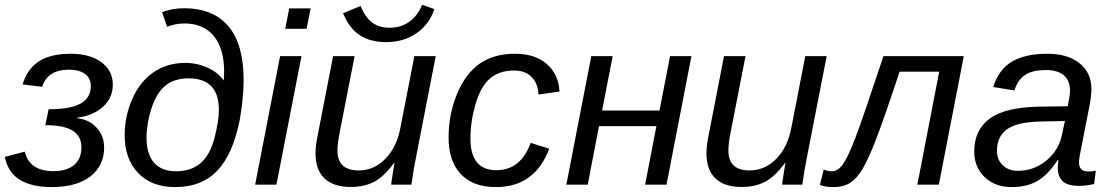

<svg xmlns="http://www.w3.org/2000/svg" viewBox="-26 -759 4558 789"><path d="M187 9.8Q104.5 9.8 55.7 -20Q6.8 -49.8 -6.3 -114.3L75.7 -135.7Q95.2 -55.7 193.4 -55.7Q248.5 -55.7 278.6 -81.1Q308.6 -106.4 308.6 -153.8Q308.6 -199.2 272.9 -221.9Q237.3 -244.6 160.2 -244.6L173.8 -310.1Q265.1 -310.1 306.2 -334Q347.2 -357.9 347.2 -404.8Q347.2 -438.5 322.8 -455.6Q298.3 -472.7 258.3 -472.7Q168.9 -472.7 147.5 -402.3L66.9 -412.1Q85.4 -475.1 133.3 -506.6Q181.2 -538.1 265.6 -538.1Q343.3 -538.1 390.4 -503.4Q437.5 -468.8 437.5 -411.6Q437.5 -373.5 418.5 -344.7Q399.4 -315.9 365.7 -297.9Q332 -279.8 290.5 -275.4V-273.4Q341.3 -267.6 371.6 -233.6Q401.9 -199.7 401.9 -152.8Q401.9 -77.6 345 -33.9Q288.1 9.8 187 9.8Z M693.8 9.8Q596.7 9.8 541.5 -48.1Q486.3 -106 486.3 -203.6Q486.3 -281.2 517.8 -352.8Q549.3 -424.3 605.5 -462.4Q661.6 -500.5 735.4 -500.5Q784.2 -500.5 827.4 -480.7Q870.6 -460.9 893.6 -428.2L895 -463.9Q895 -559.6 852.5 -611.1Q810.1 -662.6 731.4 -662.6Q695.3 -662.6 660.6 -648.9L640.1 -709Q682.6 -725.1 730 -725.1Q849.6 -725.1 912.4 -651.4Q975.1 -577.6 975.1 -429.7Q975.1 -358.9 959.5 -267.6Q931.6 -126 867.4 -58.1Q803.2 9.8 693.8 9.8ZM698.2 -55.2Q758.8 -55.2 797.6 -88.1Q836.4 -121.1 855 -190.9Q873.5 -260.7 873.5 -307.1Q873.5 -437 749 -437Q690.4 -437 653.6 -407Q616.7 -377 596.4 -313.7Q576.2 -250.5 576.2 -192.4Q576.2 -126 606.9 -90.6Q637.7 -55.2 698.2 -55.2Z M1022.5 0 1125 -528.3H1212.9L1109.9 0ZM1146 -640.6 1162.6 -724.6H1250.5L1233.9 -640.6Z M1431.2 -528.3 1369.6 -213.4Q1360.8 -170.4 1360.8 -140.1Q1360.8 -58.6 1448.2 -58.6Q1509.8 -58.6 1556.6 -105.5Q1603.5 -152.3 1619.1 -232.4L1676.8 -528.3H1764.6L1683.6 -112.8Q1673.8 -66.4 1664.6 0H1581.5Q1581.5 -5.4 1586.7 -37.8Q1591.8 -70.3 1595.2 -90.3H1593.8Q1553.2 -34.2 1512.5 -12.5Q1471.7 9.3 1415.5 9.3Q1343.3 9.3 1306.9 -26.4Q1270.5 -62 1270.5 -129.4Q1270.5 -160.6 1280.8 -209.5L1342.8 -528.3ZM1561 -585.9Q1495.6 -585.9 1452.1 -614.5Q1408.7 -643.1 1383.8 -704.6L1455.6 -734.4Q1476.1 -686 1504.4 -665.5Q1532.7 -645 1575.7 -645Q1621.1 -645 1655.8 -669.4Q1690.4 -693.8 1708.5 -739.3L1758.8 -721.7Q1739.3 -660.2 1686.3 -623Q1633.3 -585.9 1561 -585.9Z M2013.7 -59.6Q2113.8 -59.6 2154.8 -171.9L2231 -147.9Q2171.9 9.8 2011.7 9.8Q1918 9.8 1867.7 -43.5Q1817.4 -96.7 1817.4 -192.9Q1817.4 -290.5 1852.8 -374.5Q1888.2 -458.5 1946.5 -498.3Q2004.9 -538.1 2089.8 -538.1Q2172.4 -538.1 2220.5 -496.6Q2268.6 -455.1 2273.4 -382.8L2187 -370.6Q2184.1 -418 2157.7 -443.6Q2131.3 -469.2 2086.9 -469.2Q2025.4 -469.2 1987.3 -436.3Q1949.2 -403.3 1928.2 -331.5Q1907.2 -259.8 1907.2 -189.9Q1907.2 -59.6 2013.7 -59.6Z M2491.7 -528.3 2448.2 -304.7H2684.1L2727.5 -528.3H2815.4L2712.9 0H2625L2671.4 -240.7H2435.5L2389.2 0H2301.3L2403.8 -528.3Z M3037.6 -528.3 2976.1 -213.4Q2967.3 -170.4 2967.3 -140.1Q2967.3 -58.6 3054.7 -58.6Q3116.2 -58.6 3163.1 -105.5Q3210 -152.3 3225.6 -232.4L3283.2 -528.3H3371.1L3290 -112.8Q3280.3 -66.4 3271 0H3188Q3188 -5.4 3193.1 -37.8Q3198.2 -70.3 3201.7 -90.3H3200.2Q3159.7 -34.2 3118.9 -12.5Q3078.1 9.3 3022 9.3Q2949.7 9.3 2913.3 -26.4Q2877 -62 2877 -129.4Q2877 -160.6 2887.2 -209.5L2949.2 -528.3Z M3743.7 0 3833.5 -464.4H3670.9Q3605 -266.1 3573.7 -185.5Q3542.5 -105 3518.6 -64.9Q3494.6 -24.9 3467.5 -7.6Q3440.4 9.8 3397.9 9.8Q3364.7 9.8 3343.3 1L3358.9 -62.5Q3375 -55.2 3392.6 -55.2Q3417.5 -55.2 3438 -84.2Q3458.5 -113.3 3487.8 -189.2Q3517.1 -265.1 3604.5 -528.3H3934.6L3832 0Z M4407.7 4.9Q4362.3 4.9 4341.6 -13.9Q4320.8 -32.7 4320.8 -69.8L4323.2 -101.1H4320.3Q4279.8 -39.6 4236.3 -14.9Q4192.9 9.8 4131.3 9.8Q4063 9.8 4020.3 -31.2Q3977.5 -72.3 3977.5 -135.7Q3977.5 -226.1 4042.2 -272.5Q4106.9 -318.8 4248.5 -320.8L4361.8 -322.3Q4371.1 -370.1 4371.1 -384.3Q4371.1 -428.7 4345.2 -450Q4319.3 -471.2 4273.4 -471.2Q4215.3 -471.2 4185.5 -450.4Q4155.8 -429.7 4142.6 -387.2L4055.7 -401.4Q4077.6 -473.1 4132.1 -505.6Q4186.5 -538.1 4278.3 -538.1Q4361.8 -538.1 4410.4 -499Q4459 -460 4459 -394Q4459 -362.8 4449.7 -317.4L4413.6 -132.8Q4408.2 -109.4 4408.2 -89.8Q4408.2 -54.2 4447.8 -54.2Q4460.9 -54.2 4477.1 -57.6L4470.2 -2.9Q4438 4.9 4407.7 4.9ZM4350.1 -261.7 4252.9 -259.8Q4194.8 -258.3 4161.6 -249.3Q4128.4 -240.2 4110.1 -226.3Q4091.8 -212.4 4081.3 -191.2Q4070.8 -169.9 4070.8 -139.6Q4070.8 -103 4094.5 -80.1Q4118.2 -57.1 4155.8 -57.1Q4203.1 -57.1 4241.2 -77.4Q4279.3 -97.7 4304.2 -130.4Q4329.1 -163.1 4336.9 -200.7Z"/></svg>

Font: Liberation Sans
Style: Italic
Weight: 400
Italic angle: -12°
Designer: Steve Matteson
Foundry: Ascender Corporation
Version: Version 2.1.5